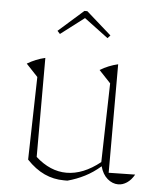

<svg xmlns="http://www.w3.org/2000/svg" viewBox="-51 -737 643 788"><g transform="rotate(5 270.5 -343.0)"><path d="M88 -65 96 -406 48 -457Q83 -478 122 -487V-79Q182 -25 249 -25Q318 -25 388 -81L396 -406L348 -457Q383 -478 422 -487V-40L531 -42Q518 -19 500.5 -7.5Q483 4 465 4Q441 4 420.5 -13.5Q400 -31 391 -64Q360 -37 326.5 -20Q293 -3 256 7H242Q199 7 161 -10.5Q123 -28 88 -65ZM277 -693 380 -602 369 -590 270 -664 173 -590 162 -602 265 -693Z"/></g></svg>

Font: Piazzolla Thin
Style: Regular
Weight: 100
Designer: Juan Pablo del Peral
Foundry: Huerta Tipografica
Version: Version 1.330